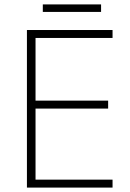

<svg xmlns="http://www.w3.org/2000/svg" viewBox="-20 -850 591 870"><path d="M490 0H102V-714H490V-678H141V-394H470V-358H141V-36H490ZM438 -830V-796H174V-830Z"/></svg>

Font: Noto Sans Hebrew ExtraLight
Style: Regular
Weight: 250
Designer: Monotype Design Team
Foundry: Monotype Imaging Inc.
Version: Version 2.003